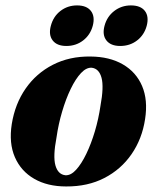

<svg xmlns="http://www.w3.org/2000/svg" viewBox="-20 -678 580 710"><path d="M314.5 -469Q385 -468.5 434.2 -440Q483.5 -411.5 505.5 -359.8Q527.5 -308 516.5 -237.5Q505.5 -164.5 466.5 -108Q427.5 -51.5 366 -19.8Q304.5 12 224.5 11.5Q155.5 11.5 106.5 -16.8Q57.5 -45 35 -96.8Q12.5 -148.5 23.5 -219Q35.5 -294 74.8 -350.5Q114 -407 175.5 -438.5Q237 -470 314.5 -469ZM221.5 -30Q241.5 -28.5 261.2 -50Q281 -71.5 299 -108.8Q317 -146 330.8 -192.2Q344.5 -238.5 351.5 -286.5Q364.5 -356.5 355.5 -390.2Q346.5 -424 319.5 -427.5Q299.5 -429 279.5 -407.8Q259.5 -386.5 241.5 -349.2Q223.5 -312 209.8 -265.5Q196 -219 189 -170Q175.5 -99.5 185 -66.2Q194.5 -33 221.5 -30ZM225.5 -508Q190.5 -508 174.8 -528.5Q159 -549 168 -582.5Q177 -617 203.5 -637.5Q230 -658 265 -658Q300.5 -658 316.2 -637.5Q332 -617 323 -582.5Q314 -549 287.5 -528.5Q261 -508 225.5 -508ZM424.5 -508Q389.5 -508 373.5 -528.5Q357.5 -549 366.5 -582.5Q375.5 -616.5 402.2 -637.2Q429 -658 464 -658Q500 -658 515.8 -637.5Q531.5 -617 522.5 -582.5Q513.5 -549 487 -528.5Q460.5 -508 424.5 -508Z"/></svg>

Font: Fraunces 72pt
Style: Bold Italic
Weight: 700
Italic angle: -16°
Version: Version 1.000;[b76b70a41]